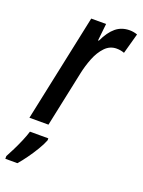

<svg xmlns="http://www.w3.org/2000/svg" viewBox="-189 -618 676 907"><g transform="rotate(20 149.0 -164.5)"><path d="M-2.9 0 111.3 -540H186L176.8 -454.1H180.7Q203.6 -502.9 232.4 -526.6Q261.2 -550.3 301.8 -550.3Q320.8 -550.3 340.3 -543.5L312 -440.9Q293.9 -447.8 272.9 -447.8Q239.3 -447.8 215.1 -422.4Q190.9 -397 175.5 -358.2Q160.2 -319.3 151.9 -279.8L92.8 0ZM-43.5 221.2V207.5Q-33.7 189.9 -20.8 163.8Q-7.8 137.7 3.9 110.1Q15.6 82.5 22 61H114.3V70.8Q106 92.8 89.1 120.8Q72.3 148.9 52.7 176Q33.2 203.1 17.1 221.2Z"/></g></svg>

Font: Open Sans Condensed SemiBold
Style: Italic
Weight: 600
Width: 3
Italic angle: -12°
Designer: Monotype Design Team
Foundry: Monotype Imaging Inc.
Version: Version 3.000; ttfautohint (v1.8.4)